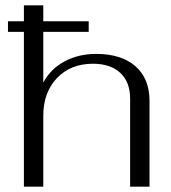

<svg xmlns="http://www.w3.org/2000/svg" viewBox="-20 -703 643 723"><path d="M543 -323V0H470V-332Q470 -394 433 -428.5Q396 -463 330 -463Q246 -463 194.5 -409Q143 -355 143 -267V0H70V-583H10V-623H70V-683H143V-623H314V-583H143V-392Q170 -443 222.5 -471.5Q275 -500 342 -500Q437 -500 490 -453.5Q543 -407 543 -323Z"/></svg>

Font: Fahkwang Light
Style: Regular
Weight: 300
Version: Version 1.000; ttfautohint (v1.6)